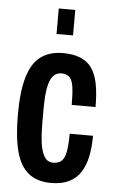

<svg xmlns="http://www.w3.org/2000/svg" viewBox="-53 -762 490 811"><g transform="rotate(5 192.0 -356.5)"><path d="M195 12Q135 12 98.5 -17.5Q62 -47 46 -108Q30 -169 30 -263Q30 -362 48 -423Q66 -484 103.5 -511.5Q141 -539 198 -539Q241 -539 271.5 -526.5Q302 -514 320 -488.5Q338 -463 346 -422Q354 -381 354 -324H253Q253 -371 249 -399.5Q245 -428 233 -440.5Q221 -453 198 -453Q179 -453 165 -439.5Q151 -426 143.5 -392Q136 -358 136 -295V-229Q136 -190 140.5 -154.5Q145 -119 158 -96.5Q171 -74 196 -74Q218 -74 231 -85.5Q244 -97 249.5 -125Q255 -153 255 -202H354Q354 -154 346 -115Q338 -76 320 -47.5Q302 -19 271 -3.5Q240 12 195 12ZM163 -617V-725H233V-617Z"/></g></svg>

Font: Archivo ExtraCondensed SemiBold
Style: Regular
Weight: 600
Width: 2
Designer: Hector Gatti
Foundry: Omnibus-Type
Version: Version 2.001